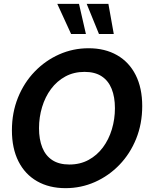

<svg xmlns="http://www.w3.org/2000/svg" viewBox="-20 -965 782 999"><path d="M321 14Q236 14 173 -22Q110 -58 76 -125.5Q42 -193 42 -287Q42 -379 73.5 -457Q105 -535 160.5 -592.5Q216 -650 288 -682Q360 -714 441 -714Q526 -714 589 -678Q652 -642 686 -574.5Q720 -507 720 -413Q720 -321 688.5 -243Q657 -165 601.5 -107.5Q546 -50 474 -18Q402 14 321 14ZM341 -109Q397 -109 441 -133Q485 -157 515.5 -198Q546 -239 562 -292Q578 -345 578 -402Q578 -460 561 -502.5Q544 -545 509 -568Q474 -591 420 -591Q364 -591 320 -567Q276 -543 245.5 -502Q215 -461 199 -408Q183 -355 183 -298Q183 -240 200 -197.5Q217 -155 252 -132Q287 -109 341 -109ZM350 -788 278 -945H391L427 -788ZM495 -788 431 -945H544L572 -788Z"/></svg>

Font: Cabin VF Beta
Style: Italic
Weight: 400
Italic angle: -7°
Designer: Pablo Impallari
Foundry: Pablo Impallari. http://www.impallari.com Igino Marini. http://www.ikern.com
Version: Version 2.300